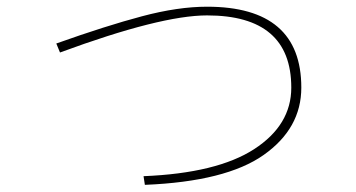

<svg xmlns="http://www.w3.org/2000/svg" viewBox="-20 -588 1040 561"><path d="M144.5 -460.9Q290 -512.7 395 -540.5Q500 -568.4 585 -568.4Q860.4 -568.4 860.4 -332Q860.4 -212.9 750.5 -135.3Q640.6 -57.6 403.3 -47.9L399.4 -73.2Q614.3 -82 722.7 -152.3Q831.1 -222.7 831.1 -332Q831.1 -543 585 -543Q449.2 -543 155.3 -434.6Z"/></svg>

Font: Gothic A1 Thin
Style: Regular
Weight: 250
Designer: HanYang I&C Co.,Ltd.
Foundry: HanYang I&C Co.,Ltd.
Version: Version 2.50